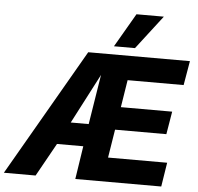

<svg xmlns="http://www.w3.org/2000/svg" viewBox="-102 -993 1086 1055"><g transform="rotate(5 440.5 -465.5)"><path d="M352 0 380 -183H235L133 0H-42L362 -700H923L900 -566H591L567 -415H850L829 -289H546L521 -133H847L826 0ZM300 -307H399L443 -582ZM500 -745 608 -931H759L616 -745Z"/></g></svg>

Font: Georama ExtraCondensed Thin
Style: Bold Italic
Weight: 700
Italic angle: -9°
Version: Version 1.001